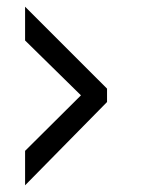

<svg xmlns="http://www.w3.org/2000/svg" viewBox="-20 -523 438 574"><path d="M300 -258 55 -503V-402L222 -238L55 -72V31L300 -218Z"/></svg>

Font: GFS Nicefore
Style: Regular
Weight: 400
Designer: George Matthiopoulos
Foundry: George Matthiopoulos
Version: Version 1.0